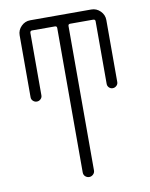

<svg xmlns="http://www.w3.org/2000/svg" viewBox="-83 -791 666 852"><g transform="rotate(-10 250.0 -365.0)"><path d="M54.7 -393.6V-672.9Q54.7 -696.3 71.8 -713.4Q88.9 -730.5 112.3 -730.5H387.7Q411.1 -730.5 428.2 -713.4Q445.3 -696.3 445.3 -672.9V-393.6Q445.3 -383.8 438 -377Q430.7 -370.1 420.9 -370.1Q411.1 -370.1 404.3 -377Q397.5 -383.8 397.5 -393.6V-675.8Q397.5 -684.6 387.7 -684.6H284.2Q275.4 -684.6 275.4 -675.8V-25.4Q275.4 -14.6 267.6 -7.3Q259.8 0 250 0Q240.2 0 232.4 -6.8Q224.6 -13.7 224.6 -25.4V-675.8Q224.6 -684.6 215.8 -684.6H112.3Q104.5 -684.6 103.5 -675.8V-393.6Q103.5 -383.8 96.2 -377Q88.9 -370.1 79.1 -370.1Q69.3 -370.1 62 -377Q54.7 -383.8 54.7 -393.6Z"/></g></svg>

Font: Rounded Mgen+ 1m light
Style: Regular
Weight: 200
Designer: [Source Han Sans]
Ryoko NISHIZUKA  (kana & ideographs); Paul D. Hunt (Latin, Greek & Cyrillic); Wenlong ZHANG  (bopomofo
Version: Version 1.059.20150602